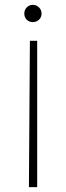

<svg xmlns="http://www.w3.org/2000/svg" viewBox="-20 -554 271 790"><path d="M115 -534Q130 -534 140.5 -523.5Q151 -513 151 -498Q151 -483 140.5 -473Q130 -463 115 -463Q100 -463 90 -473Q80 -483 80 -498Q80 -513 90 -523.5Q100 -534 115 -534ZM99 216 103 -386H133V216Z"/></svg>

Font: Be Vietnam Pro Thin
Style: Regular
Weight: 100
Designer: Lam Bao, Tony Le, Vietanh Nguyen
Foundry: Yellow Type Foundry
Version: Version 1.002; ttfautohint (v1.8.3)